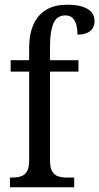

<svg xmlns="http://www.w3.org/2000/svg" viewBox="-20 -790 419 810"><path d="M22 0V-41H34Q52 -41 68 -46Q84 -51 93.5 -66.5Q103 -82 103 -113V-488H25V-536H103V-587Q103 -676 144 -723Q185 -770 262 -770Q305 -770 330.5 -761Q356 -752 367.5 -736.5Q379 -721 379 -701Q379 -684 371 -671Q363 -658 347 -651Q331 -644 307 -644Q307 -665 302.5 -683.5Q298 -702 287 -713.5Q276 -725 255 -725Q220 -725 205.5 -691.5Q191 -658 191 -596V-536H311V-488H191V-113Q191 -82 200.5 -66.5Q210 -51 226 -46Q242 -41 260 -41H293V0Z"/></svg>

Font: Noto Serif Khmer Condensed
Style: Regular
Weight: 400
Width: 3
Designer: Danh Hong and the Monotype Design Team
Foundry: Monotype Imaging Inc.
Version: Version 2.004